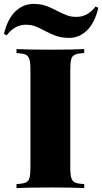

<svg xmlns="http://www.w3.org/2000/svg" viewBox="-56 -958 521 978"><path d="M373 -688Q341 -686 326.5 -680Q312 -674 307 -657Q302 -640 302 -602V-106Q302 -68 307.5 -51Q313 -34 327 -28Q341 -22 373 -20V0Q315 -3 206 -3Q85 -3 28 0V-20Q60 -22 74.5 -28Q89 -34 94 -51Q99 -68 99 -106V-602Q99 -640 93.5 -657Q88 -674 74 -680Q60 -686 28 -688V-708Q85 -705 206 -705Q314 -705 373 -708ZM236 -902Q268 -886 287.5 -879Q307 -872 334 -872Q391 -872 431 -925L445 -918Q426 -840 386.5 -802.5Q347 -765 297 -765Q259 -765 233 -774Q207 -783 172 -801Q143 -817 122.5 -824.5Q102 -832 75 -832Q19 -832 -22 -778L-36 -785Q-17 -863 23 -900.5Q63 -938 113 -938Q151 -938 178 -928.5Q205 -919 236 -902Z"/></svg>

Font: Playfair Display SC Black
Style: Regular
Weight: 900
Designer: Claus Eggers Sørensen
Foundry: Claus Eggers Sørensen
Version: Version 1.200; ttfautohint (v1.6)